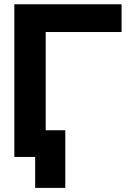

<svg xmlns="http://www.w3.org/2000/svg" viewBox="-20 -743 633 909"><path d="M102.5 -126.4V0H146.5V146.5H289.1V-126.4ZM196.3 -361.9V-591.4H555.5V-722.7H47.9V0H196.3V-166.6Z"/></svg>

Font: Giphurs SC
Style: Regular
Weight: 400
Version: Version 0.920